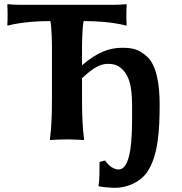

<svg xmlns="http://www.w3.org/2000/svg" viewBox="-20 -668 870 920"><path d="M684 158C738 81 745 -44 745 -168C745 -261 731 -359 681 -400C645 -429 624 -439 565 -439C505 -439 447 -419 373 -355V-436C373 -453 374 -543 381 -567C515 -567 585 -545 585 -545L587 -549C585 -564 585 -617 587 -645L585 -648C569 -646 546 -645 525 -645H77C56 -645 33 -646 17 -648L15 -645C17 -617 17 -564 15 -549L17 -545C17 -545 87 -567 221 -567C228 -543 229 -453 229 -436V-200C229 -125 227 -54 219 0L220 3C220 3 266 0 301 0C335 0 381 3 381 3L383 0C375 -57 373 -125 373 -200V-293C432 -349 465 -362 498 -362C526 -362 545 -355 563 -339C611 -295 613 -220 613 -142V-116C613 -12 610 144 548 144C521 144 494 119 484 101L457 108C457 141 457 203 452 221L453 224C460 228 513 232 531 232C589 232 651 205 684 158Z"/></svg>

Font: Libertinus Sans
Style: Bold
Weight: 700
Designer: Philipp H. Poll, Khaled Hosny
Foundry: Caleb Maclennan
Version: Version 7.050;RELEASE